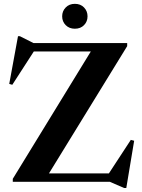

<svg xmlns="http://www.w3.org/2000/svg" viewBox="-20 -924 720 976"><path d="M626.5 -705V-689.5L212 -15L145 -42.5H533.5L645 -213L662 -208.5L622 31.5H610.5L538 0H45V-15L459.5 -691.5L576.5 -662.5H152L42.5 -493L27 -497.5L71.5 -740H81L150.5 -705ZM360.5 -778Q332 -778 314 -796.2Q296 -814.5 296 -841Q296 -867.5 314 -886Q332 -904.5 360.5 -904.5Q389.5 -904.5 407.2 -886Q425 -867.5 425 -841Q425 -814.5 407.2 -796.2Q389.5 -778 360.5 -778Z"/></svg>

Font: Newsreader 60pt SemiBold
Style: Regular
Weight: 600
Designer: Hugues Gentile
Foundry: Production Type
Version: Version 1.003